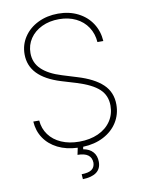

<svg xmlns="http://www.w3.org/2000/svg" viewBox="-97 -785 772 1033"><g transform="rotate(-10 289.0 -268.0)"><path d="M293 -687.5Q240.2 -687.5 198.7 -667.7Q157.2 -647.9 133.8 -613Q110.4 -578.1 110.4 -534.2Q110.4 -481.4 147.5 -445.6Q184.6 -409.7 256.8 -387.7L335.9 -363.3Q425.8 -336.4 471.7 -293Q517.6 -249.5 517.6 -181.6Q517.6 -128.4 490.7 -85.4Q463.9 -42.5 415 -16.8Q366.2 8.8 302.2 11.2L299.8 24.4Q334 30.3 352.5 51.3Q371.1 72.3 371.1 105.5Q371.1 142.6 345.5 161.9Q319.8 181.2 270.5 182.6L268.6 155.3Q306.2 154.8 323.5 142.6Q340.8 130.4 341.8 105.5Q340.3 48.8 264.6 48.8L272.5 11.2Q210.9 8.8 164.3 -14.6Q117.7 -38.1 91.1 -77.9Q64.5 -117.7 61.5 -168.9H93.8Q97.2 -124.5 122.1 -90.6Q147 -56.6 189.5 -38.1Q231.9 -19.5 287.1 -19.5Q345.7 -19.5 390.6 -39.8Q435.5 -60.1 460.4 -96.9Q485.4 -133.8 485.4 -181.6Q485.4 -237.3 447.5 -272.5Q409.7 -307.6 327.1 -333L246.1 -357.4Q162.1 -383.3 120.1 -427Q78.1 -470.7 78.1 -533.2Q78.1 -585.4 106.2 -627.7Q134.3 -669.9 183.3 -693.8Q232.4 -717.8 293 -717.8Q354 -717.8 401.6 -693.6Q449.2 -669.4 476.8 -627Q504.4 -584.5 507.8 -530.3H475.6Q472.2 -576.7 448.7 -612.3Q425.3 -647.9 385 -667.7Q344.7 -687.5 293 -687.5Z"/></g></svg>

Font: Pretendard GOV Thin
Style: Regular
Weight: 100
Designer: Base glyphs from Inter by Rasmus Andersson; Hangeul glyphs from Noto Sans CJK(Source Han Sans) by Jang Soo-young and Kan
Foundry: Kil Hyung-jin
Version: Version 1.309